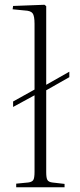

<svg xmlns="http://www.w3.org/2000/svg" viewBox="-20 -786 335 806"><path d="M48 0V-15L99 -20Q114 -22 119.5 -30Q125 -38 125 -65V-386L35 -337V-360L125 -410V-686Q125 -719 117 -730Q109 -741 84 -742L33 -747L35 -761L167 -766L174 -760V-430L271 -485V-462L174 -407V-63Q174 -39 179 -30.5Q184 -22 199 -20L251 -14V0Z"/></svg>

Font: Literata 60pt ExtraLight
Style: Regular
Weight: 250
Designer: Latin by Veronika Burian and Jose Scaglione. Greek by Irene Vlachou. Cyrillic by Vera Evstafieva.
Foundry: TypeTogether
Version: Version 3.103;gftools[0.9.29]